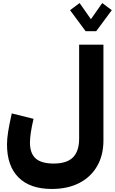

<svg xmlns="http://www.w3.org/2000/svg" viewBox="-20 -993 752 1258"><path d="M610.4 -788.6H541L439 -926.3L501.5 -973.1L575.7 -867.2L649.9 -973.1L712.4 -926.3ZM332 78.6Q417.5 78.6 458 38.3Q498.5 -2 498.5 -85.9V-700.2H657.7V-73.2Q657.7 24.4 616.2 95.9Q574.7 167.5 498.8 206.3Q422.9 245.1 319.3 245.1Q177.2 245.1 101.6 169.9Q25.9 94.7 25.9 -46.9Q25.9 -82 33 -127.9Q40 -173.8 57.1 -250L199.7 -214.4Q176.3 -114.7 176.3 -59.1Q176.3 12.2 213.9 45.4Q251.5 78.6 332 78.6Z"/></svg>

Font: Estedad-FD ExtraBold
Style: Regular
Weight: 800
Designer: Amin Abedi
Version: Version 7.3